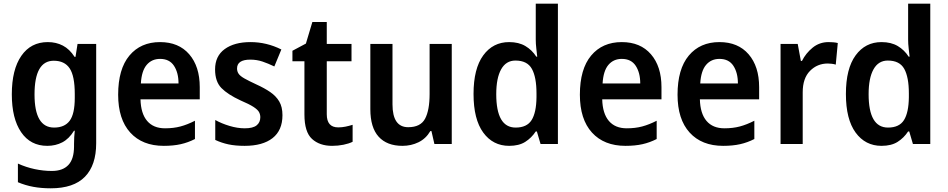

<svg xmlns="http://www.w3.org/2000/svg" viewBox="-20 -780 5133 1040"><path d="M239 -552Q284 -552 320.5 -533Q357 -514 384 -472H389L400 -542H501V-4Q501 115 440 177.5Q379 240 255 240Q204 240 160.5 232Q117 224 77 207V106Q121 126 168 136Q215 146 261 146Q320 146 350.5 113.5Q381 81 381 13V0Q381 -17 382 -37Q383 -57 385 -72H381Q354 -28 317.5 -9Q281 10 236 10Q145 10 94.5 -64Q44 -138 44 -269Q44 -403 95.5 -477.5Q147 -552 239 -552ZM271 -451Q167 -451 167 -268Q167 -89 273 -89Q330 -89 357.5 -126Q385 -163 385 -250V-271Q385 -368 357.5 -409.5Q330 -451 271 -451Z M847 -552Q948 -552 1005 -486Q1062 -420 1062 -308V-242H741Q743 -165 777 -125Q811 -85 874 -85Q920 -85 957.5 -95Q995 -105 1036 -126V-27Q999 -8 959 1Q919 10 867 10Q751 10 685.5 -62Q620 -134 620 -267Q620 -406 681 -479Q742 -552 847 -552ZM847 -461Q802 -461 774.5 -428.5Q747 -396 743 -328H947Q947 -386 922.5 -423.5Q898 -461 847 -461Z M1510 -156Q1510 -74 1456.5 -32Q1403 10 1305 10Q1255 10 1217.5 2Q1180 -6 1146 -22V-130Q1180 -111 1223 -98Q1266 -85 1306 -85Q1350 -85 1370 -101Q1390 -117 1390 -145Q1390 -160 1383 -173Q1376 -186 1353 -201Q1330 -216 1283 -236Q1214 -268 1179.5 -303Q1145 -338 1145 -404Q1145 -476 1197 -514Q1249 -552 1337 -552Q1424 -552 1504 -512L1466 -420Q1433 -436 1402 -446.5Q1371 -457 1336 -457Q1264 -457 1264 -409Q1264 -393 1272.5 -380.5Q1281 -368 1304 -355Q1327 -342 1370 -322Q1412 -303 1443.5 -281.5Q1475 -260 1492.5 -230.5Q1510 -201 1510 -156Z M1812 -90Q1832 -90 1851.5 -94Q1871 -98 1890 -104V-12Q1870 -2 1840.5 4Q1811 10 1779 10Q1711 10 1670 -27.5Q1629 -65 1629 -160V-448H1564V-505L1637 -544L1672 -661H1750V-542H1884V-448H1750V-161Q1750 -90 1812 -90Z M2427 -542V0H2333L2317 -70H2311Q2287 -29 2247 -9.5Q2207 10 2160 10Q2076 10 2031 -39.5Q1986 -89 1986 -189V-542H2106V-215Q2106 -91 2191 -91Q2258 -91 2282.5 -137Q2307 -183 2307 -271V-542Z M2738 10Q2650 10 2597.5 -62Q2545 -134 2545 -271Q2545 -408 2597.5 -480Q2650 -552 2738 -552Q2790 -552 2826 -530.5Q2862 -509 2885 -473H2890Q2888 -492 2885 -517.5Q2882 -543 2882 -566V-760H3002V0H2908L2888 -68H2882Q2859 -33 2825 -11.5Q2791 10 2738 10ZM2773 -89Q2834 -89 2859.5 -129.5Q2885 -170 2886 -253V-274Q2886 -362 2861 -407Q2836 -452 2772 -452Q2721 -452 2694.5 -404.5Q2668 -357 2668 -270Q2668 -89 2773 -89Z M3348 -552Q3449 -552 3506 -486Q3563 -420 3563 -308V-242H3242Q3244 -165 3278 -125Q3312 -85 3375 -85Q3421 -85 3458.5 -95Q3496 -105 3537 -126V-27Q3500 -8 3460 1Q3420 10 3368 10Q3252 10 3186.5 -62Q3121 -134 3121 -267Q3121 -406 3182 -479Q3243 -552 3348 -552ZM3348 -461Q3303 -461 3275.5 -428.5Q3248 -396 3244 -328H3448Q3448 -386 3423.5 -423.5Q3399 -461 3348 -461Z M3877 -552Q3978 -552 4035 -486Q4092 -420 4092 -308V-242H3771Q3773 -165 3807 -125Q3841 -85 3904 -85Q3950 -85 3987.5 -95Q4025 -105 4066 -126V-27Q4029 -8 3989 1Q3949 10 3897 10Q3781 10 3715.5 -62Q3650 -134 3650 -267Q3650 -406 3711 -479Q3772 -552 3877 -552ZM3877 -461Q3832 -461 3804.5 -428.5Q3777 -396 3773 -328H3977Q3977 -386 3952.5 -423.5Q3928 -461 3877 -461Z M4468 -552Q4479 -552 4492.5 -551Q4506 -550 4518 -547L4507 -430Q4498 -433 4485.5 -434.5Q4473 -436 4464 -436Q4407 -436 4367.5 -396Q4328 -356 4328 -280V0H4208V-542H4301L4318 -450H4324Q4345 -492 4382 -522Q4419 -552 4468 -552Z M4755 10Q4667 10 4614.5 -62Q4562 -134 4562 -271Q4562 -408 4614.5 -480Q4667 -552 4755 -552Q4807 -552 4843 -530.5Q4879 -509 4902 -473H4907Q4905 -492 4902 -517.5Q4899 -543 4899 -566V-760H5019V0H4925L4905 -68H4899Q4876 -33 4842 -11.5Q4808 10 4755 10ZM4790 -89Q4851 -89 4876.5 -129.5Q4902 -170 4903 -253V-274Q4903 -362 4878 -407Q4853 -452 4789 -452Q4738 -452 4711.5 -404.5Q4685 -357 4685 -270Q4685 -89 4790 -89Z"/></svg>

Font: Noto Sans Sinhala UI SemiCondensed SemiBold
Style: Regular
Weight: 600
Width: 4
Designer: Jelle Bosma - Monotype Design Team
Foundry: Monotype Imaging Inc.
Version: Version 2.006; ttfautohint (v1.8.4.7-5d5b)